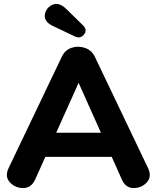

<svg xmlns="http://www.w3.org/2000/svg" viewBox="-20 -948 793 972"><path d="M158 -39Q138 4 97.5 4Q57 4 30 -25Q3 -54 24 -98L293 -661Q309 -695 342.5 -706Q376 -717 410 -705.5Q444 -694 460 -661L729 -98Q750 -54 723.5 -25Q697 4 656.5 4Q616 4 597 -39L359 -571H397ZM135 -154 196 -276H548L609 -154ZM358 -764 249 -816Q202 -838 207 -873Q212 -908 245 -923.5Q278 -939 315 -903L400 -820Q424 -796 405 -773Q386 -750 358 -764Z"/></svg>

Font: Nunito VF Beta Light
Style: Regular
Weight: 300
Designer: Vernon Adams
Foundry: newtypography
Version: Version 3.001